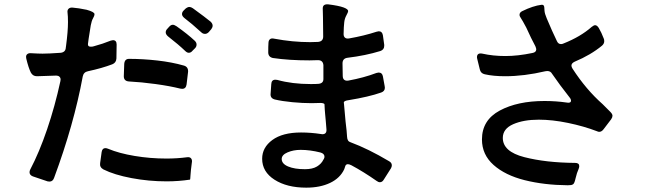

<svg xmlns="http://www.w3.org/2000/svg" viewBox="-20 -824 3040 884"><path d="M852 -792Q859 -792 868 -786Q927 -743 950 -724Q959 -715 959 -706Q959 -698 953 -690L941 -676Q933 -668 924 -668Q914 -668 907 -675Q861 -717 829 -741Q818 -750 818 -759Q818 -768 825 -775L834 -784Q844 -792 852 -792ZM497 -528Q450 -510 385 -496Q365 -492 361 -472Q320 -250 229 -5Q223 12 208 12Q202 12 199 11Q150 -5 131 -12Q116 -18 116 -31Q116 -37 119 -43Q161 -123 197 -229Q233 -335 258 -450Q259 -453 259 -458Q259 -466 253.5 -471Q248 -476 239 -476Q220 -476 180 -474L150 -473Q131 -473 122 -490Q111 -512 101 -554Q100 -557 100 -562Q100 -571 106.5 -575.5Q113 -580 123 -579Q157 -577 176 -577Q204 -577 260 -581Q282 -584 283 -605L284 -612Q293 -680 293 -722Q293 -751 291 -765Q289 -777 295.5 -783.5Q302 -790 314 -789Q341 -787 379 -779Q415 -769 415 -759Q415 -751 408.5 -740Q402 -729 398 -708Q395 -691 388 -645L385 -622V-619Q385 -609 398 -609Q407 -609 412 -611Q453 -622 490 -637Q498 -639 500 -639Q517 -639 517 -619Q517 -575 516 -555Q515 -535 497 -528ZM776 -710Q782 -710 793 -703Q844 -667 877 -636Q885 -628 885 -619Q885 -609 878 -602L866 -590Q859 -581 849 -581Q841 -581 832 -590Q803 -618 753 -657Q743 -666 743 -675Q743 -684 750 -691L759 -701Q767 -710 776 -710ZM846 -494 839 -435Q836 -415 819 -415Q813 -415 810 -416Q762 -428 696.5 -437Q631 -446 573 -449Q550 -451 550 -473L552 -530Q554 -553 574 -553Q637 -553 704 -545.5Q771 -538 827 -522Q847 -516 846 -494ZM465 -142Q471 -142 478 -139Q528 -118 600 -106Q672 -94 746 -94Q796 -94 841 -100Q854 -102 860 -94.5Q866 -87 863 -73Q858 -36 857 -16.5Q856 3 855 3Q802 11 747 11Q665 11 585.5 -4Q506 -19 456 -44Q438 -54 441 -73Q445 -107 448 -124Q451 -142 465 -142Z M1784 -63Q1784 -56 1780 -49L1747 3Q1740 15 1729 15Q1722 15 1714 9Q1654 -33 1598 -63Q1588 -68 1582 -68Q1573 -68 1570 -60Q1569 -55 1565 -45Q1546 -4 1500 18Q1454 40 1390 40Q1301 40 1244 3.5Q1187 -33 1187 -93Q1187 -145 1234 -179.5Q1281 -214 1366 -214Q1411 -214 1457 -207L1464 -206Q1485 -206 1483 -229L1480 -266Q1479 -279 1477 -298.5Q1475 -318 1474 -344Q1474 -346 1469 -348Q1464 -350 1455 -350L1415 -349Q1373 -349 1326 -353.5Q1279 -358 1245 -366Q1223 -372 1226 -394L1229 -437Q1230 -457 1248 -457Q1254 -457 1257 -456Q1325 -437 1411 -437Q1435 -437 1446 -438Q1469 -440 1469 -460V-524Q1467 -547 1444 -547Q1430 -546 1405 -546Q1310 -546 1236 -557Q1215 -562 1215 -583Q1215 -612 1216 -625Q1216 -638 1223 -643.5Q1230 -649 1242 -646Q1327 -630 1408 -630Q1432 -630 1444 -631Q1468 -633 1468 -656L1467 -745L1466 -785Q1466 -796 1472.5 -800.5Q1479 -805 1491 -804Q1539 -798 1561 -790Q1583 -782 1583 -773Q1583 -768 1575 -753.5Q1567 -739 1565 -722Q1564 -712 1563 -698Q1562 -684 1562 -667Q1562 -656 1568.5 -650.5Q1575 -645 1587 -647Q1656 -659 1714 -678Q1722 -680 1724 -680Q1740 -680 1743 -661L1749 -618V-613Q1749 -595 1731 -589Q1663 -568 1580 -558Q1557 -555 1557 -532Q1557 -494 1558 -475Q1558 -462 1565 -456.5Q1572 -451 1584 -453Q1655 -466 1713 -488Q1721 -490 1723 -490Q1740 -490 1743 -472L1751 -428Q1752 -425 1752 -420Q1752 -404 1735 -398Q1678 -378 1586 -363Q1563 -360 1563 -352Q1564 -349 1564 -343Q1568 -291 1571 -265Q1577 -217 1578 -194Q1579 -173 1594 -169Q1675 -139 1771 -82Q1784 -75 1784 -63ZM1471 -92Q1474 -98 1474 -102Q1474 -117 1455 -122Q1407 -134 1364 -134Q1331 -134 1304 -122.5Q1277 -111 1277 -92Q1277 -70 1306.5 -57.5Q1336 -45 1384 -45Q1419 -45 1439.5 -57.5Q1460 -70 1469 -89Z M2295 -189Q2295 -126 2394 -100.5Q2493 -75 2628 -74Q2647 -74 2647 -59Q2647 -54 2644 -46Q2636 -29 2630 -3Q2625 20 2619 24Q2615 27 2609.5 28Q2604 29 2594 29Q2485 28 2395.5 5.5Q2306 -17 2252.5 -64.5Q2199 -112 2199 -182Q2199 -271 2281 -315Q2363 -359 2487 -359Q2540 -359 2588 -352Q2591 -351 2596 -351Q2609 -351 2609 -360Q2609 -368 2602 -376Q2557 -433 2522 -484Q2515 -497 2500 -497Q2494 -497 2491 -496Q2393 -473 2306 -473Q2251 -473 2212 -482Q2193 -486 2189 -505L2177 -554L2176 -560Q2176 -582 2201 -577Q2250 -566 2307 -566Q2364 -566 2431 -580Q2449 -583 2449 -597Q2449 -601 2445 -611Q2426 -646 2403 -697Q2385 -731 2378 -741Q2372 -749 2372 -756Q2372 -767 2385 -773Q2434 -797 2473 -802H2476Q2485 -802 2486 -790Q2486 -788 2487 -774.5Q2488 -761 2497 -740Q2523 -678 2544 -635Q2550 -621 2563 -621Q2569 -621 2575 -624Q2653 -655 2704 -700Q2714 -708 2720 -708Q2729 -708 2737 -695Q2749 -675 2760 -646Q2762 -642 2762 -634Q2762 -623 2752 -614Q2700 -571 2626 -540Q2611 -533 2611 -522Q2611 -516 2616 -508Q2678 -412 2755 -344Q2755 -344 2790 -309Q2800 -299 2800 -291Q2800 -284 2794 -275Q2763 -234 2759 -229Q2750 -217 2739 -217Q2734 -217 2728 -220Q2668 -243 2595.5 -258Q2523 -273 2461 -273Q2390 -273 2342.5 -252Q2295 -231 2295 -189Z"/></svg>

Font: Shippori Gochic B2 Bold
Style: Regular
Weight: 700
Designer: FONTDASU
Foundry: FONTDASU / Google Inc. / but / Adobe
Version: Version 1.130